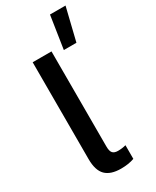

<svg xmlns="http://www.w3.org/2000/svg" viewBox="-216 -896 780 963"><g transform="rotate(-30 174.0 -414.0)"><path d="M258 -838H348L302 -649H229ZM63 -113V-674H172V-123Q172 -96 181.5 -85.5Q191 -75 212 -75Q236 -75 258 -81V-2Q225 10 181 10Q121 10 92 -19Q63 -48 63 -113Z"/></g></svg>

Font: Kanit
Style: Regular
Weight: 400
Designer: Katatrad Team
Foundry: Cadson Demak
Version: Version 1.001